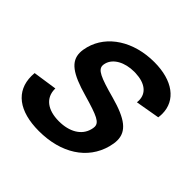

<svg xmlns="http://www.w3.org/2000/svg" viewBox="-151 -689 838 838"><g transform="rotate(45 268.0 -270.5)"><path d="M200.2 14.5C336.7 14.5 436.4 -49.5 465 -156.5C469.1 -171.9 471.3 -185.8 471.3 -198.5C471.3 -255 428.7 -287.9 325.4 -316.5C223.7 -344.1 194.3 -358.3 194.3 -384.8C194.3 -389 195 -393.5 196.4 -398.5C206.9 -437.7 253 -463.2 311.9 -463.2C314.6 -463.2 317.4 -463.1 320.1 -463C380.4 -460.7 414.8 -433.3 414.8 -388.6C414.8 -384.8 414.6 -381 414.1 -377L526.3 -396.5C527.4 -404.3 528 -411.9 528 -419.2C528 -502.2 457.7 -555 343.8 -555C216.8 -555 116.7 -491 90.4 -393C86.6 -378.9 84.6 -366.2 84.6 -354.5C84.6 -300 127.7 -268.5 234.5 -238.5C332.5 -210.2 359.4 -197.9 359.4 -171C359.4 -165.5 358.3 -159.4 356.4 -152.5C343.9 -105.5 296.9 -77.5 231.9 -77.5C161.2 -77.5 119.6 -110.2 119.6 -164.8C119.6 -165.9 119.6 -166.9 119.6 -168L8.2 -151.5C7.6 -145 7.3 -138.7 7.3 -132.6C7.3 -38.8 76.8 14.5 200.2 14.5Z"/></g></svg>

Font: Manrope
Style: SemiBoldItalic
Weight: 600
Italic angle: -15°
Designer: Mikhail Sharanda
Foundry: Mikhail Sharanda
Version: Version 4.502;hotconv 1.0.109;makeotfexe 2.5.65596